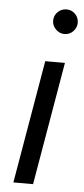

<svg xmlns="http://www.w3.org/2000/svg" viewBox="-52 -747 341 777"><g transform="rotate(5 118.0 -358.0)"><path d="M118.7 -500H198.7L113 0H33ZM136.2 -666.3Q136.2 -687.3 151.2 -701.8Q166.2 -716.3 186.2 -716.3Q207.2 -716.3 221.7 -701.8Q236.2 -687.3 236.2 -666.3Q236.2 -646.3 221.7 -631.3Q207.2 -616.3 186.2 -616.3Q166.2 -616.3 151.2 -631.3Q136.2 -646.3 136.2 -666.3Z"/></g></svg>

Font: Oak Sans Light Italic
Style: Regular
Weight: 400
Italic angle: -9.5°
Foundry: Erik Kennedy, Walven
Version: Version 1.000;Glyphs 3.1.2 (3151)